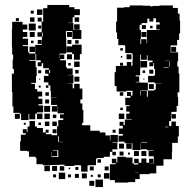

<svg xmlns="http://www.w3.org/2000/svg" viewBox="-20 -730 786 774"><path d="M123 -98H97V-120H89V-122H61V-160H64V-187H84V-193H72V-209H88V-197H91V-220H129V-214H153V-196H164V-207H176V-195H165V-189H188V-185H210V-221H215V-246H235V-253H222V-269H238V-256V-273H212V-301H211V-280H189V-302H210V-307H186V-335H208V-336H185V-364H183V-386H175V-376H165V-386H175V-398H157V-424H175V-433H162V-449H177V-455H154V-475H148V-463H132V-479H144V-487H126V-513H123V-488H98V-485H124V-459H128V-423H125V-396H106V-392H121V-371H130V-361H150V-341H135V-332H151V-310H135V-305H154V-277H129V-272H122V-249H98V-271H95V-246H65V-271H60V-251H40V-271H60V-275H34V-301H30V-331V-359H28V-389V-433H36V-452H31V-490H33V-510H29V-539H28V-583V-613H29V-642H71V-631H90V-611H72V-601H90V-581H72V-574H93V-548H72V-544H93V-519H98V-514H122V-549H148V-553H149V-582H152V-599H149V-582H131V-600H148V-643H132V-659H148V-643H154V-667V-697H171V-710H229H259V-701H280V-693H302V-669H280V-661H273V-638H253V-637H276V-609H308V-573H272V-605H247V-604H246V-578H247V-548V-514H220V-511V-494H221V-510H239V-492H223V-487H246V-460H249V-454H273V-428H253V-427H276V-395H253V-394H273V-374H279V-392H301V-373H312V-329H304V-313H312V-287H316V-235H311V-225H344V-203H382V-196H405V-184H423V-164H425V-186H455V-156H433V-154H453V-128H433V-118H447V-104H433V-118H423V-98H398V-93H371V-90H367V-64H338V-63H333V-38H307V-63H302V-64H280V-61H240V-66H216V-65H187V-64H153V-93V-68H127V-94H152H123V-115ZM497 6H443V-4H423V-34V-68H446V-72H431V-90H449V-75H453V-98H487V-95H514V-71H520V-67H537V-72H521V-90H539V-74H550V-91H570V-74H581V-90H599V-72H583V-71H601V-91H600V-100H579V-122H599V-124H573V-156H549V-154H573V-128H547V-152H546V-125H514V-152H511V-130H489V-152H511V-153H482V-159H458V-183H475V-190H459V-212H475V-223H462V-239H478V-226H483V-248H511V-250H489V-272H502V-280H489V-302H502V-306H485V-336H506V-343H492V-359H508V-345H514V-364H513H490V-361H450V-383H442V-439H447V-464H476V-465H491V-480H509V-465H514V-487H515V-513H512V-516H485V-544H483V-548H457V-573H452V-599H448V-643H452V-663V-699H480V-701H503V-708H557V-707H586V-704H595V-706H623V-708H677V-698H697V-675H704V-647H706V-595H702V-569H694V-547H668V-519H698V-483H695V-461H700V-434H703V-388V-358H696V-339H698V-303H671H692V-279H671V-270H669V-242H662V-222H671V-240H689V-222H701V-180H697V-154H674V-117H673V-88H639V-62H610V-31H583V-28H543V-8H525V4H497ZM151 -670H129V-692H151ZM116 -675H104V-687H116ZM299 -642H281V-660H299ZM119 -642H101V-660H119ZM56 -645H44V-657H56ZM548 -573H546V-552H549V-572H571V-555H573V-573H572V-609H608H624V-611H610V-631H624V-640H609V-656H598V-643H582V-655H574V-637H551V-630H543V-609H548ZM124 -607H96V-635H124ZM301 -610H279V-632H301ZM568 -613H552V-629H568ZM146 -615H134V-627H146ZM595 -616H585V-626H595ZM120 -581H100V-601H120ZM570 -581H550V-601H570ZM270 -581H250V-601H270ZM268 -553H252V-569H268ZM148 -553H132V-569H148ZM297 -554H283V-568H297ZM115 -556H105V-566H115ZM302 -489H278V-512H271V-519H248V-543H271V-550H309V-512H302ZM121 -520H99V-542H121ZM690 -521H670V-541H690ZM475 -526H465V-536H475ZM270 -491H250V-511H270ZM510 -491H490V-511H510ZM541 -400H527V-398H547V-397H576V-365H602V-369H608V-393H631V-394H603V-398H577V-424H603V-428H605V-452H601V-476H598V-463H582V-479H595V-486H575V-507H572V-489H548V-510H545V-487H546V-455H545V-426H527V-422H541ZM473 -498H467V-504H473ZM645 -484H662V-485H645ZM573 -458H547V-484H573ZM96 -464V-483V-464ZM665 -461V-483H663V-461ZM301 -460H279V-482H301ZM476 -465H464V-477H476ZM265 -466H255V-476H265ZM639 -456H660V-458H639ZM635 -430V-452V-430ZM598 -433H582V-449H598ZM297 -434H283V-448H297ZM182 -436V-448H178V-436ZM146 -435H134V-447H146ZM565 -436H555V-446H565ZM300 -401H280V-421H300ZM142 -409H138V-413H142ZM562 -409H558V-413H562ZM600 -371H580V-391H600ZM144 -377H136V-385H144ZM547 -364H546V-345H548V-363H572V-340H576V-365H547ZM477 -344H463V-358H477ZM177 -344H163V-358H177ZM178 -313H162V-329H178ZM182 -279H158V-303H182ZM475 -286H465V-296H475ZM151 -250H129V-272H151ZM481 -250H459V-272H481ZM181 -250H159V-272H181ZM689 -252H671V-270H689ZM207 -254H193V-268H207ZM511 -250V-263V-250ZM121 -220H99V-242H121ZM179 -222H161V-240H179ZM209 -222H191V-240H209ZM145 -226H135V-236H145ZM84 -227H76V-235H84ZM646 -217H659V-219H646ZM208 -193H192V-209H208ZM446 -195H434V-207H446ZM217 -158V-157H234V-158H217V-181H214V-158ZM480 -131H460V-151H480ZM211 -100H189V-118H188V-97H215V-124H193V-122H211ZM570 -101H550V-121H570ZM540 -101H520V-121H540ZM478 -103H462V-119H478ZM504 -107H496V-115H504ZM387 -74H373V-88H387ZM181 -40H159V-62H181ZM210 -41H190V-61H210ZM239 -42H221V-60H239ZM358 -43H342V-59H358ZM418 -43H402V-59H418ZM296 -45H284V-57H296ZM263 -48H257V-54H263ZM525 -34H537V-35H525ZM243 -8H217V-34H243ZM421 -10H399V-32H421ZM330 -11H310V-31H330ZM298 -13H282V-29H298ZM386 -15H374V-27H386ZM266 -15H254V-27H266ZM206 -15H194V-27H206ZM354 -17H346V-25H354ZM395 24H365V-6H395ZM360 19H340V-1H360Z"/></svg>

Font: Rubik Storm
Style: Regular
Weight: 400
Designer: Hubert and Fischer, NaN
Foundry: Hubert and Fischer, NaN
Version: Version 2.201